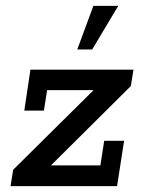

<svg xmlns="http://www.w3.org/2000/svg" viewBox="-20 -636 488 656"><path d="M16 0 25 -56 329 -357 343 -328H141L130 -258H63L84 -398H436L427 -342L123 -40L110 -71H323L336 -155H404L380 0ZM244 -467 299 -616H384L295 -467Z"/></svg>

Font: Rokkitt Medium
Style: Italic
Weight: 500
Italic angle: -9°
Designer: Vernon Adams
Foundry: Vernon Adams
Version: Version 3.103